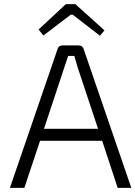

<svg xmlns="http://www.w3.org/2000/svg" viewBox="-20 -910 656 930"><path d="M167 -767 299 -890H345L486 -763L464 -737L332 -839H323L190 -738ZM174 -228 98 0H28L259 -673Q264 -690 284 -690H359Q381 -690 386 -670L616 0H550L475 -228ZM357 -581 340 -639H310L193 -286H455Z"/></svg>

Font: Taylor Sans Light
Style: Regular
Weight: 300
Italic angle: -8°
Designer: Natanael Gama
Version: Version 1.001 September 8, 2015